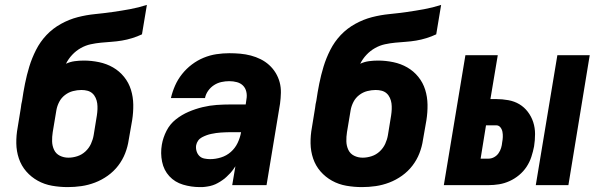

<svg xmlns="http://www.w3.org/2000/svg" viewBox="-20 -755 2440 783"><path d="M256 8Q224 8 192.5 2.5Q161 -3 134 -18Q107 -33 87 -56Q67 -79 57 -108.5Q47 -138 46.5 -170.5Q46 -203 52 -235L65 -315Q66 -323 67 -330Q68 -337 70 -344Q75 -379 82 -414Q89 -449 99.5 -483.5Q110 -518 127 -551.5Q144 -585 169.5 -612Q195 -639 228.5 -657.5Q262 -676 297 -685Q332 -694 367.5 -697.5Q403 -701 438.5 -706Q474 -711 509.5 -717.5Q545 -724 579 -735L559 -615Q540 -606 519 -599.5Q498 -593 477 -589.5Q456 -586 434.5 -584.5Q413 -583 392 -581Q371 -579 350 -574.5Q329 -570 309.5 -559Q290 -548 274.5 -531.5Q259 -515 249 -495Q266 -503 284.5 -505.5Q303 -508 322 -508Q353 -508 384 -501.5Q415 -495 441 -480Q467 -465 486 -441.5Q505 -418 514 -389Q523 -360 523.5 -328.5Q524 -297 519 -265L505 -185Q501 -157 490.5 -130Q480 -103 462 -79.5Q444 -56 419.5 -38.5Q395 -21 367.5 -10.5Q340 0 312 4Q284 8 256 8ZM259 -112Q277 -112 295.5 -118Q314 -124 328.5 -137.5Q343 -151 351 -168.5Q359 -186 362 -204L375 -284Q377 -297 377.5 -309.5Q378 -322 376.5 -333.5Q375 -345 370 -356Q365 -367 356.5 -374.5Q348 -382 336.5 -385Q325 -388 312 -388Q295 -388 277.5 -383.5Q260 -379 245 -367.5Q230 -356 221.5 -339.5Q213 -323 210 -306L195 -216Q192 -197 192.5 -178.5Q193 -160 200.5 -144Q208 -128 224 -120Q240 -112 259 -112Z M795 8Q760 8 726.5 -2Q693 -12 670.5 -36.5Q648 -61 641 -95.5Q634 -130 640 -165Q645 -194 659 -221.5Q673 -249 697 -268Q721 -287 749 -299Q777 -311 806 -318Q835 -325 863.5 -327Q892 -329 921 -329H982L985 -350Q988 -366 984.5 -381Q981 -396 971 -406Q961 -416 946 -420Q931 -424 915 -424Q899 -424 883 -420.5Q867 -417 853 -408Q839 -399 829 -385Q819 -371 816 -355H677Q683 -381 694 -406Q705 -431 722.5 -453Q740 -475 762.5 -492Q785 -509 810.5 -519.5Q836 -530 862.5 -534Q889 -538 915 -538Q938 -538 960 -536Q982 -534 1003 -528.5Q1024 -523 1043 -513.5Q1062 -504 1077.5 -490Q1093 -476 1104 -458Q1115 -440 1120.5 -419.5Q1126 -399 1125.5 -376.5Q1125 -354 1122 -332L1067 0H927L940 -77Q940 -77 940 -77Q940 -77 940 -77Q933 -66 931.5 -64.5Q930 -63 927 -58.5Q924 -54 920 -50Q916 -46 912 -42Q908 -38 904 -34Q900 -30 895.5 -26.5Q891 -23 886.5 -20Q882 -17 877.5 -14Q873 -11 868 -8.5Q863 -6 858 -3.5Q853 -1 847.5 0.5Q842 2 837 3.5Q832 5 826.5 5.5Q821 6 816 7Q811 8 805.5 8Q800 8 795 8ZM837 -106Q859 -106 881.5 -113Q904 -120 921.5 -135.5Q939 -151 949 -172Q959 -193 963 -215V-216H921Q911 -216 901 -215.5Q891 -215 881 -214.5Q871 -214 861.5 -212.5Q852 -211 842 -209Q832 -207 822.5 -203.5Q813 -200 803.5 -195Q794 -190 788 -181.5Q782 -173 780 -163Q778 -151 781.5 -139Q785 -127 793 -119Q801 -111 813 -108.5Q825 -106 837 -106Z M1456 8Q1424 8 1392.5 2.5Q1361 -3 1334 -18Q1307 -33 1287 -56Q1267 -79 1257 -108.5Q1247 -138 1246.5 -170.5Q1246 -203 1252 -235L1265 -315Q1266 -323 1267 -330Q1268 -337 1270 -344Q1275 -379 1282 -414Q1289 -449 1299.5 -483.5Q1310 -518 1327 -551.5Q1344 -585 1369.5 -612Q1395 -639 1428.5 -657.5Q1462 -676 1497 -685Q1532 -694 1567.5 -697.5Q1603 -701 1638.5 -706Q1674 -711 1709.5 -717.5Q1745 -724 1779 -735L1759 -615Q1740 -606 1719 -599.5Q1698 -593 1677 -589.5Q1656 -586 1634.5 -584.5Q1613 -583 1592 -581Q1571 -579 1550 -574.5Q1529 -570 1509.5 -559Q1490 -548 1474.5 -531.5Q1459 -515 1449 -495Q1466 -503 1484.5 -505.5Q1503 -508 1522 -508Q1553 -508 1584 -501.5Q1615 -495 1641 -480Q1667 -465 1686 -441.5Q1705 -418 1714 -389Q1723 -360 1723.5 -328.5Q1724 -297 1719 -265L1705 -185Q1701 -157 1690.5 -130Q1680 -103 1662 -79.5Q1644 -56 1619.5 -38.5Q1595 -21 1567.5 -10.5Q1540 0 1512 4Q1484 8 1456 8ZM1459 -112Q1477 -112 1495.5 -118Q1514 -124 1528.5 -137.5Q1543 -151 1551 -168.5Q1559 -186 1562 -204L1575 -284Q1577 -297 1577.5 -309.5Q1578 -322 1576.5 -333.5Q1575 -345 1570 -356Q1565 -367 1556.5 -374.5Q1548 -382 1536.5 -385Q1525 -388 1512 -388Q1495 -388 1477.5 -383.5Q1460 -379 1445 -367.5Q1430 -356 1421.5 -339.5Q1413 -323 1410 -306L1395 -216Q1392 -197 1392.5 -178.5Q1393 -160 1400.5 -144Q1408 -128 1424 -120Q1440 -112 1459 -112Z M2165 0 2253 -530H2385L2298 0ZM1790 0 1878 -530H2010L1980 -351H2003Q2028 -351 2053 -346.5Q2078 -342 2098 -330Q2118 -318 2132.5 -299Q2147 -280 2154.5 -257Q2162 -234 2162 -208.5Q2162 -183 2158 -158Q2154 -137 2147 -115.5Q2140 -94 2127.5 -75Q2115 -56 2097 -41Q2079 -26 2058 -16.5Q2037 -7 2015.5 -3.5Q1994 0 1972 0ZM1940 -108H1972Q1984 -108 1995 -114Q2006 -120 2013 -130Q2020 -140 2023.5 -151.5Q2027 -163 2028 -175Q2030 -185 2030.5 -196Q2031 -207 2029 -217.5Q2027 -228 2020.5 -236Q2014 -244 2003 -244H1962Z"/></svg>

Font: Iosevka Curly HvExObl
Style: Regular
Weight: 900
Width: 7
Italic angle: -9°
Monospace: yes
Designer: Belleve Invis
Foundry: Belleve Invis
Version: Version 11.1.0; ttfautohint (v1.8.3)